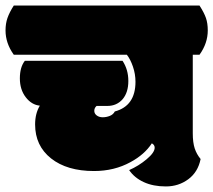

<svg xmlns="http://www.w3.org/2000/svg" viewBox="-62 -670 771 694"><path d="M689 -560.1Q689 -513.7 659.2 -472.2H634.8V-188Q634.8 -154.8 641.8 -133.5Q648.9 -112.3 663.1 -95.2Q653.8 -48.3 618.7 -22.2Q583.5 3.9 537.6 3.9Q491.7 3.9 457.8 -11.7Q423.8 -27.3 404.8 -55.2Q438.5 -69.8 467.8 -94.2Q497.1 -118.7 497.1 -136.2Q497.1 -146.5 486.8 -151.9Q460.4 -111.3 409.7 -84Q351.1 -51.8 277.8 -51.8Q180.2 -51.8 122.6 -97.4Q64.9 -143.1 64.9 -220.2Q64.9 -259.8 82 -288.1Q52.2 -291 31 -318.6Q9.8 -346.2 9.8 -386.7Q9.8 -427.2 27.8 -450.2H380.9Q401.9 -418.5 401.9 -377.2Q401.9 -335.9 381.3 -311.5Q359.9 -287.1 326.2 -287.1H287.1Q278.8 -279.8 278.8 -269.5Q278.8 -259.3 287.6 -252.7Q296.4 -246.1 309.3 -246.1Q322.3 -246.1 334.7 -251Q347.2 -255.9 353 -267.1Q427.7 -287.1 427.7 -374.5Q427.7 -402.3 418.5 -429.2Q409.2 -456.1 396.5 -472.2H-12.2Q-42 -513.7 -42 -560.1Q-42 -585 -34.9 -605.2Q-27.8 -625.5 -12.2 -649.9H659.2Q675.8 -624 682.4 -605Q689 -585.9 689 -560.1Z"/></svg>

Font: Modak
Style: Regular
Weight: 400
Version: Version 1.036;PS Version 1.000;hotconv 1.0.79;makeotf.lib2.5